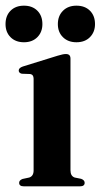

<svg xmlns="http://www.w3.org/2000/svg" viewBox="-38 -657 356 677"><path d="M210.5 -450.5V-56.5Q210.5 -36 225.5 -31L248 -26.5Q260.5 -22 260.5 -12.5Q260.5 0 244 0H46Q29.5 0 29.5 -12.5Q29.5 -21.5 41.5 -26L65 -31Q80.5 -36 80.5 -56V-379.5Q80.5 -394 68.5 -396L39 -397Q28 -399.5 28 -408.5Q28 -417.5 42.5 -422.5L165 -460.5Q176 -463.5 182 -465Q188 -466.5 194.5 -466.5Q210.5 -466.5 210.5 -450.5ZM46.5 -508Q17 -508 -0.8 -525.8Q-18.5 -543.5 -18.5 -572Q-18.5 -601.5 -0.8 -619.2Q17 -637 46.5 -637Q76 -637 93.8 -619.2Q111.5 -601.5 111.5 -572Q111.5 -544 93.8 -526Q76 -508 46.5 -508ZM231.5 -508Q202 -508 184 -525.8Q166 -543.5 166 -572Q166 -601 184 -619Q202 -637 231.5 -637Q261.5 -637 279.2 -619.2Q297 -601.5 297 -572Q297 -544 279.2 -526Q261.5 -508 231.5 -508Z"/></svg>

Font: Fraunces 72pt S000 SemiBold
Style: Regular
Weight: 600
Version: Version 1.000; ttfautohint (v1.8.3)